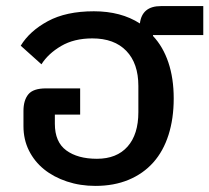

<svg xmlns="http://www.w3.org/2000/svg" viewBox="-20 -598 687 630"><path d="M293 12Q243 12 199.5 -2.5Q156 -17 124.5 -42.5Q93 -68 75 -104Q57 -140 57 -184V-234Q57 -269 73 -288.5Q89 -308 131 -308H243V-222H160V-192Q160 -132 197.5 -104.5Q235 -77 298 -77Q363 -77 398.5 -117Q434 -157 434 -230V-316Q434 -390 394.5 -431Q355 -472 283 -472Q223 -472 180.5 -447Q138 -422 116 -387L48 -448Q77 -496 137 -528.5Q197 -561 288 -561Q377 -561 439 -521Q446 -578 508 -578H647V-483H482V-480Q515 -445 532.5 -393Q550 -341 550 -275Q550 -209 533 -155.5Q516 -102 483 -65Q450 -28 402 -8Q354 12 293 12Z"/></svg>

Font: IBM Plex Sans Thai Medium
Style: Regular
Weight: 500
Designer: Mike Abbink, Paul van der Laan, Pieter van Rosmalen, Ben Mitchell, Mark Frömberg
Foundry: Bold Monday
Version: Version 1.1